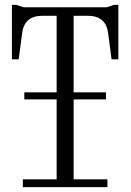

<svg xmlns="http://www.w3.org/2000/svg" viewBox="-20 -770 540 790"><path d="M74 0V-32H213V-361H80V-390H213V-705H154Q80 -705 71 -633L57 -526H29V-750H47L77 -740H419L449 -750H467V-526H439L425 -633Q416 -705 342 -705H283V-390H416V-361H283V-32H422V0Z"/></svg>

Font: Xanh Mono
Style: Regular
Weight: 400
Monospace: yes
Designer: Lam Bao, Duy Dao
Foundry: Yellow Type Foundry
Version: Version 3.101; ttfautohint (v1.8.3)